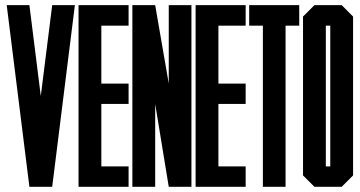

<svg xmlns="http://www.w3.org/2000/svg" viewBox="-20 -720 1389 740"><path d="M137.2 -350.1 181.2 -700.2H268.6L181.2 0H93.3L5.9 -700.2H93.3Z M282.7 0V-700.2H475.6V-621.1H370.6V-397.9H475.6V-319.3H370.6V-78.6H475.6V0Z M578.1 -700.2 630.4 -397.9V-700.2H717.8V0H630.4L578.1 -319.3V0H490.2V-700.2Z M733.9 0V-700.2H926.8V-621.1H821.8V-397.9H926.8V-319.3H821.8V-78.6H926.8V0Z M1080.6 -621.1V0H993.2V-621.1H940.4V-700.2H1133.3V-621.1Z M1340.8 -43.9 1296.9 0H1191.9L1147.9 -43.9V-656.2L1191.9 -700.2H1296.9L1340.8 -656.2ZM1252.9 -78.6V-621.1H1235.8V-78.6Z"/></svg>

Font: Silence
Style: Regular
Weight: 400
Designer: Lilo Joris
Foundry: Lilo Joris
Version: Version 1.035;Fontself Maker 3.5.7